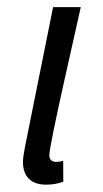

<svg xmlns="http://www.w3.org/2000/svg" viewBox="-20 -506 288 536"><path d="M108.8 9.5Q76.9 9.5 60.5 -7.1Q44.1 -23.6 44.1 -53.8Q44.1 -62.4 45.8 -72.8Q47.5 -83.1 49.6 -95.2L128.2 -486.1H205.5Q180.5 -375.1 160.6 -285.6Q140.6 -196.2 129.2 -140Q117.7 -83.8 117.7 -72.5Q117.7 -62.5 123.2 -58.3Q128.7 -54.1 136.8 -54.1Q140.5 -54.1 145.1 -54.6Q149.7 -55.1 156.4 -57.3L156.7 1.3Q147.5 4.6 135.6 7.1Q123.8 9.5 108.8 9.5Z"/></svg>

Font: Source Sans 3
Style: Italic
Weight: 200
Italic angle: -11°
Designer: Paul D. Hunt
Foundry: Adobe
Version: Version 3.046;hotconv 1.0.118;makeotfexe 2.5.65603